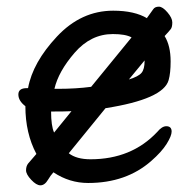

<svg xmlns="http://www.w3.org/2000/svg" viewBox="-20 -524 583 575"><path d="M155 -258Q207 -258 253 -264L374 -412Q356 -422 318 -422Q252 -422 203.5 -366Q155 -310 143 -258ZM142 -127 194 -191Q175 -190 133 -190Q133 -147 142 -127ZM101 31Q89 31 73.5 14.5Q58 -2 58 -14Q58 -26 64 -34L89 -63Q56 -125 56 -206Q35 -222 35 -241Q35 -260 60 -260H64Q78 -337 150.5 -414.5Q223 -492 319 -492Q383 -492 421 -469L420 -470Q434 -489 439 -496.5Q444 -504 456 -504Q467 -504 481.5 -487Q496 -470 496 -457Q496 -443 491.5 -437Q487 -431 473 -416Q491 -387 491 -340Q491 -305 485 -284Q469 -227 296 -200L186 -65Q209 -47 251 -47Q374 -47 451 -129Q465 -146 478 -146Q494 -146 494 -130Q494 -117 479 -93Q464 -69 433 -42Q358 24 244 24Q188 24 140 -8Q131 2 124 14Q114 31 101 31ZM413 -343 366 -286Q395 -295 404 -306Q413 -317 413 -341Z"/></svg>

Font: LXGW WenKai Lite Medium
Style: Regular
Weight: 500
Designer: LXGW / Fontworks Inc.
Foundry: LXGW / Fontworks Inc.
Version: Version 1.511; March 25, 2025